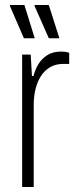

<svg xmlns="http://www.w3.org/2000/svg" viewBox="-20 -743 305 763"><path d="M68 0V-526H102L107 -441H113Q120 -468 133.5 -489.5Q147 -511 169 -524.5Q191 -538 222 -538Q233 -538 242 -536.5Q251 -535 255 -533V-489H231Q202 -489 180 -476.5Q158 -464 143.5 -442Q129 -420 121.5 -390.5Q114 -361 114 -326V0ZM174 -591 117 -720 118 -723H174L216 -591ZM75 -591 19 -720 20 -723H77L118 -591Z"/></svg>

Font: Archivo SemiCondensed Thin
Style: Regular
Weight: 250
Width: 4
Designer: Hector Gatti
Foundry: Omnibus-Type
Version: Version 2.001